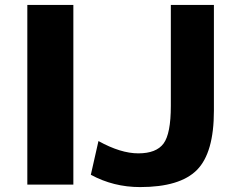

<svg xmlns="http://www.w3.org/2000/svg" viewBox="-20 -750 970 780"><path d="M674 -730H849V-300Q849 -129 780 -59.5Q711 10 549 10Q441 10 349 -40L380 -177Q470 -127 542 -127Q615 -127 644.5 -167Q674 -207 674 -320ZM91 0V-730H278V0Z"/></svg>

Font: Mplus 1p ExtraBold
Style: Regular
Weight: 800
Version: Version 1.061